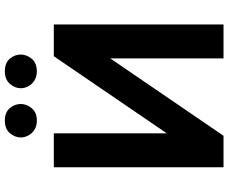

<svg xmlns="http://www.w3.org/2000/svg" viewBox="-95 -847 942 792"><g transform="rotate(-90 376.0 -451.0)"><path d="M82 -700H222V-234L540 -700H671V0H531V-467L212 0H82ZM205 -836Q205 -860 222.5 -881Q240 -902 275 -902Q308 -902 325.5 -882Q343 -862 343 -836Q343 -812 325.5 -791Q308 -770 275 -770Q252 -770 236.5 -780Q221 -790 213 -805.5Q205 -821 205 -836ZM408 -836Q408 -860 426 -881Q444 -902 478 -902Q512 -902 529.5 -882Q547 -862 547 -836Q547 -812 529.5 -791Q512 -770 478 -770Q456 -770 440 -780Q424 -790 416 -805.5Q408 -821 408 -836Z"/></g></svg>

Font: Moderustic SemiBold
Style: Regular
Weight: 600
Designer: Tural Alisoy
Foundry: TAFT Foundry
Version: Version 2.120